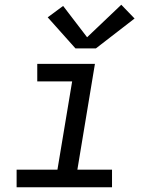

<svg xmlns="http://www.w3.org/2000/svg" viewBox="-20 -789 640 809"><path d="M50 0V-74H222L284 -446H137V-520H380L306 -74H452V0ZM298 -585 181 -716 246 -764 347 -632 491 -769 547 -711 384 -585Z"/></svg>

Font: Iosevka SS04 Extended
Style: Italic
Weight: 400
Width: 7
Italic angle: -9°
Monospace: yes
Designer: Belleve Invis
Foundry: Belleve Invis
Version: Version 19.0.0; ttfautohint (v1.8.4)